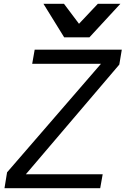

<svg xmlns="http://www.w3.org/2000/svg" viewBox="-20 -985 658 1005"><path d="M17 -83 508.5 -651H148.5L161.5 -725H617.5L604.5 -647L115.5 -73H517.5L504.5 0H3.5ZM207.5 -965H315L393.5 -860.5L492 -965H610L448 -789.5H316Z"/></svg>

Font: JuliaMono
Style: Italic
Weight: 400
Italic angle: -9°
Monospace: yes
Designer: cormullion
Foundry: corm
Version: Version 0.057; ttfautohint (v1.8.4)